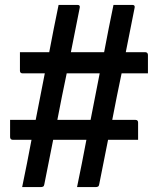

<svg xmlns="http://www.w3.org/2000/svg" viewBox="-20 -740 640 780"><path d="M21 -253H125Q134 -300 143.5 -347.5Q153 -395 162 -442H72Q61 -442 61 -453V-528H180Q189 -576 198.5 -624Q208 -672 218 -720H295Q306 -720 304 -709Q295 -664 286 -618.5Q277 -573 268 -528H403Q412 -576 421.5 -624Q431 -672 441 -720H518Q529 -720 527 -709Q518 -664 509 -618.5Q500 -573 491 -528H570Q575 -528 578 -525Q581 -522 581 -517V-442H474Q464 -395 454.5 -347.5Q445 -300 436 -253H530Q541 -253 541 -242V-172H419Q410 -127 401 -81.5Q392 -36 383 9Q382 16 378 18Q374 20 369 20H293Q303 -28 312.5 -76Q322 -124 331 -172H196Q187 -127 178 -81.5Q169 -36 160 9Q159 16 155 18Q151 20 146 20H70Q80 -28 89.5 -76Q99 -124 108 -172H32Q27 -172 24 -175Q21 -178 21 -183ZM213 -253H348Q357 -300 366.5 -347.5Q376 -395 385 -442H251Q241 -395 231.5 -347.5Q222 -300 213 -253Z"/></svg>

Font: Recursive Mn Lnr St Med
Style: Regular
Weight: 500
Monospace: yes
Version: Version 1.079;hotconv 1.0.112;makeotfexe 2.5.65598; ttfautoh